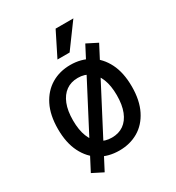

<svg xmlns="http://www.w3.org/2000/svg" viewBox="-191 -851 954 1040"><g transform="rotate(-30 286.0 -331.5)"><path d="M55 -257Q55 -344 85 -403.5Q115 -463 167 -494Q219 -525 286 -525Q353 -525 405 -494Q457 -463 487 -403.5Q517 -344 517 -257Q517 -171 487 -111Q457 -51 405 -20.5Q353 10 286 10Q219 10 167 -20.5Q115 -51 85 -111Q55 -171 55 -257ZM149 -257Q149 -197 165.5 -155.5Q182 -114 212.5 -92.5Q243 -71 286 -71Q329 -71 359.5 -92.5Q390 -114 406.5 -155.5Q423 -197 423 -257Q423 -317 406.5 -358.5Q390 -400 359.5 -422Q329 -444 286 -444Q243 -444 212.5 -422Q182 -400 165.5 -358.5Q149 -317 149 -257ZM415 -585 482 -551 157 72 90 38ZM241 -585 316 -735H427L317 -585Z"/></g></svg>

Font: Radio Canada
Style: Regular
Weight: 400
Designer: Charles Daoud, Etienne Aubert Bonn, Alexandre Saumier Demers, Jacques Le Bailly
Foundry: Radio-Canada
Version: Version 2.104;gftools[0.9.28.dev5+ged2979d]